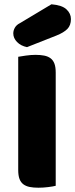

<svg xmlns="http://www.w3.org/2000/svg" viewBox="-20 -871 351 896"><path d="M220 -851Q269 -847 290 -827.5Q311 -808 311 -782Q311 -753 294.5 -736Q278 -719 243 -705L106 -651Q77 -657 59.5 -675Q42 -693 42 -715Q42 -729 49.5 -742Q57 -755 73 -763ZM240 -4Q229 -1 205.5 2Q182 5 159 5Q136 5 118.5 1.5Q101 -2 89 -11Q77 -20 71 -36Q65 -52 65 -78V-606Q76 -608 100 -611.5Q124 -615 146 -615Q169 -615 186.5 -611.5Q204 -608 216 -599Q228 -590 234 -574Q240 -558 240 -532Z"/></svg>

Font: Baloo Thambi
Style: Regular
Weight: 400
Designer: Aadarsh Rajan and Ek Type
Foundry: Ek Type
Version: Version 1.443;PS 1.000;hotconv 16.6.51;makeotf.lib2.5.65220;